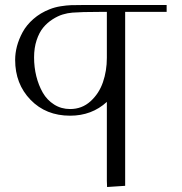

<svg xmlns="http://www.w3.org/2000/svg" viewBox="-20 -459 733 773"><path d="M41 -217.8Q41 -245.1 48.3 -272.9Q55.7 -300.8 71 -329.3Q86.4 -357.9 114.5 -382.6Q142.6 -407.2 180.2 -421.9Q201.2 -430.2 224.4 -433.8Q247.6 -437.5 266.1 -438.2Q284.7 -439 326.2 -439H650.9V-411.1H483.9V289.1L411.1 293.9L410.2 269V-48.8Q349.6 6.8 262.2 6.8Q165 6.8 103 -57.1Q41 -121.1 41 -217.8ZM117.2 -228Q117.2 -188.5 126.2 -152.1Q135.3 -115.7 152.3 -85.9Q169.4 -56.2 198 -38.1Q226.6 -20 262.2 -20Q310.1 -20 344.5 -51.3Q378.9 -82.5 394.5 -128.2Q410.2 -173.8 410.2 -226.1V-411.1H378.9Q308.1 -411.1 272 -408.2Q252 -406.7 232.2 -400.6Q212.4 -394.5 191.2 -380.9Q169.9 -367.2 153.8 -347.7Q137.7 -328.1 127.4 -297.1Q117.2 -266.1 117.2 -228Z"/></svg>

Font: Dehuti
Style: Book
Weight: 400
Version: Version 1.2